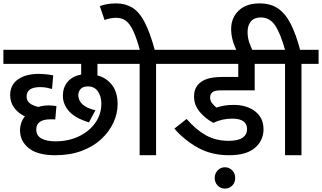

<svg xmlns="http://www.w3.org/2000/svg" viewBox="-20 -916 1900 1133"><path d="M308 -82Q383 -82 444.5 -111Q506 -140 542 -190.5Q578 -241 578 -305Q578 -347 558 -376.5Q538 -406 499 -406Q469 -406 455.5 -390.5Q442 -375 442 -353Q442 -324 466 -301Q490 -278 543 -265L505 -194Q425 -218 388 -259Q351 -300 351 -351Q351 -399 378.5 -432.5Q406 -466 459 -476V-539H0V-622H732V-539H555V-471Q608 -457 641 -414.5Q674 -372 674 -301Q674 -245 649 -191.5Q624 -138 577 -94.5Q530 -51 461.5 -25.5Q393 0 306 0Q202 0 150 -41.5Q98 -83 98 -148Q98 -169 105 -190Q112 -211 127 -229Q86 -249 63 -281Q40 -313 40 -355Q40 -415 86 -447.5Q132 -480 208 -480Q226 -480 252.5 -477.5Q279 -475 294 -471L287 -391Q273 -395 255.5 -398.5Q238 -402 217 -402Q137 -402 137 -346Q137 -321 156 -306.5Q175 -292 206 -285Q235 -294 270 -294Q281 -294 293.5 -292.5Q306 -291 313 -290L306 -211Q300 -212 292.5 -212Q285 -212 279 -212Q194 -212 194 -152Q194 -116 224 -99Q254 -82 308 -82Z M901 -539V0H804V-539H718V-622H1002V-539ZM807 -615Q787 -688 767.5 -731Q748 -774 724 -792.5Q700 -811 666 -811Q645 -811 628 -807Q611 -803 597 -798L569 -880Q612 -896 665 -896Q718 -896 759 -872Q800 -848 832.5 -787Q865 -726 895 -615Z M1350 -216Q1291 -216 1239 -191Q1192 -216 1158.5 -256Q1125 -296 1125 -346Q1125 -375 1135 -395.5Q1145 -416 1162 -429Q1185 -447 1216.5 -454.5Q1248 -462 1302 -462H1386V-539H987V-622H1591V-539H1483V-383H1292Q1265 -383 1253.5 -380.5Q1242 -378 1234 -372Q1220 -361 1220 -342Q1220 -321 1231.5 -307Q1243 -293 1257 -281Q1302 -297 1358 -297Q1437 -297 1486 -258.5Q1535 -220 1535 -154Q1535 -87 1484.5 -43.5Q1434 0 1331 0Q1227 0 1147 -45Q1067 -90 1009 -157L1081 -214Q1137 -150 1195.5 -117.5Q1254 -85 1330 -85Q1385 -85 1411.5 -103.5Q1438 -122 1438 -154Q1438 -216 1350 -216ZM1247 134Q1247 108 1264.5 89.5Q1282 71 1307 71Q1333 71 1350.5 89.5Q1368 108 1368 134Q1368 161 1350.5 179Q1333 197 1307 197Q1282 197 1264.5 179Q1247 161 1247 134Z M1378 -615Q1344 -682 1344 -744Q1344 -811 1388.5 -853.5Q1433 -896 1512 -896Q1578 -896 1622 -865Q1666 -834 1696.5 -773Q1727 -712 1751 -622H1860V-539H1759V0H1662V-539H1576V-622H1662Q1635 -719 1603.5 -766Q1572 -813 1519 -813Q1481 -813 1461 -790Q1441 -767 1441 -728Q1441 -695 1450 -668Q1459 -641 1472 -615Z"/></svg>

Font: Noto Sans Medium
Style: Regular
Weight: 500
Designer: Monotype Design Team
Foundry: Monotype Imaging Inc.
Version: Version 2.007